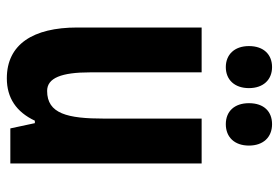

<svg xmlns="http://www.w3.org/2000/svg" viewBox="-144 -642 797 548"><g transform="rotate(90 254.0 -368.5)"><path d="M112 -681C112 -639 137 -615 172 -615C208 -615 232 -640 232 -681C232 -722 208 -747 172 -747C137 -747 112 -724 112 -681ZM275 -681C275 -640 298 -615 335 -615C372 -615 396 -640 396 -681C396 -722 372 -747 335 -747C299 -747 275 -724 275 -681ZM447 -546H319V-268C319 -163 305 -105 240 -105C203 -105 187 -146 187 -228V-546H59V-191C59 -65 107 10 204 10C260 10 300 -17 325 -70H332L347 0H447Z"/></g></svg>

Font: Noto Sans Gurmukhi UI ExtraCondensed
Style: Bold
Weight: 700
Width: 2
Designer: Jelle Bosma - Monotype Design Team
Foundry: Monotype Imaging Inc.
Version: Version 2.004